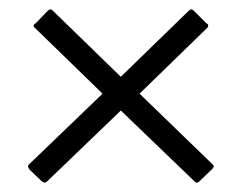

<svg xmlns="http://www.w3.org/2000/svg" viewBox="-20 -507 516 410"><path d="M43 -145Q41 -149 40 -151Q39 -153 42 -156L199 -307L54 -448Q51 -450 52 -453Q53 -456 56 -457L83 -485Q86 -487 88 -487Q90 -487 92 -485L238 -343L384 -485Q387 -487 388.5 -487Q390 -487 393 -485L421 -457Q424 -456 424.5 -453Q425 -450 423 -448L278 -307L434 -156Q437 -153 436.5 -151Q436 -149 432 -145L406 -120Q403 -117 400.5 -117Q398 -117 395 -120L238 -271L81 -120Q78 -117 75.5 -117Q73 -117 69 -120Z"/></svg>

Font: Glory
Style: Regular
Weight: 400
Designer: Robert Leuschke
Foundry: Robert Leuschke
Version: Version 1.011